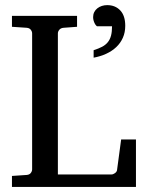

<svg xmlns="http://www.w3.org/2000/svg" viewBox="-20 -733 571 753"><path d="M471.2 -631.8Q471.2 -606 461.9 -585Q452.6 -564 436 -548.3Q419.4 -532.7 396.7 -522.2Q374 -511.7 347.2 -506.8V-536.1Q367.2 -542.5 380.9 -549.8Q394.5 -557.1 403.1 -567.9Q411.6 -578.6 415.5 -593.5Q419.4 -608.4 419.4 -629.9H360.4Q359.4 -630.4 356.7 -633.3Q354 -636.2 351.6 -640.9Q349.1 -645.5 347.2 -651.9Q345.2 -658.2 345.2 -666Q345.2 -676.8 349.6 -685.5Q354 -694.3 361.8 -700.4Q369.6 -706.5 379.4 -709.7Q389.2 -712.9 400.4 -712.9Q432.1 -712.9 451.7 -692.1Q471.2 -671.4 471.2 -631.8ZM26.9 0V-43L85 -46.9Q95.7 -47.9 100.8 -54.7Q106 -61.5 106 -68.8V-602.1Q106 -609.4 100.8 -616.2Q95.7 -623 85 -624L26.9 -627.9V-670.9H282.2V-627.9L229 -624Q218.3 -623 212.6 -616.2Q207 -609.4 207 -602.1V-48.8H417Q423.8 -48.8 430.9 -54Q438 -59.1 439 -65.9L455.1 -186H513.2V0Z"/></svg>

Font: Charis SIL
Style: Regular
Weight: 400
Foundry: SIL International
Version: Version 4.112